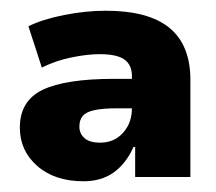

<svg xmlns="http://www.w3.org/2000/svg" viewBox="-20 -736 402 358"><path d="M136 -398Q82 -398 49.5 -426.5Q17 -455 17 -498Q17 -548 59.5 -568.5Q102 -589 193 -589H236V-534H196Q171 -534 155.5 -530.5Q140 -527 134 -519.5Q128 -512 128 -500Q128 -487 137.5 -478.5Q147 -470 167 -470Q184 -470 197 -478Q210 -486 218 -500.5Q226 -515 226 -534V-594Q226 -615 212 -625Q198 -635 166 -635Q143 -635 113.5 -629Q84 -623 58 -610L33 -687Q59 -700 99.5 -708Q140 -716 177 -716Q257 -716 296 -684Q335 -652 335 -587V-406H232V-462H229Q215 -431 192 -414.5Q169 -398 136 -398Z"/></svg>

Font: Nunito Sans 11pt Black
Style: Regular
Weight: 900
Version: Version 3.101;gftools[0.9.27]